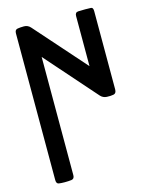

<svg xmlns="http://www.w3.org/2000/svg" viewBox="-119 -861 725 939"><g transform="rotate(-15 244.0 -391.5)"><path d="M139.6 -617.2V-18.6Q139.6 0 124.5 2Q109.4 3.9 90.8 3.9Q72.3 3.9 60.1 2Q47.9 0 47.9 -18.6V-760.7Q47.9 -779.3 61.5 -781.7Q75.2 -784.2 94.7 -784.2Q114.3 -784.2 127.9 -768.6Q240.7 -640.6 354 -513.2V-767.1Q354 -785.6 370.6 -786.4Q387.2 -787.1 405.8 -787.1Q424.3 -787.1 435.1 -786.4Q445.8 -785.6 445.8 -767.1V-371.1Q445.8 -350.6 430.9 -347.9Q416 -345.2 397 -346.2Q377.9 -347.2 365.2 -361.3Z"/></g></svg>

Font: Tonyukuk
Style: Regular
Weight: 400
Designer: facebook.com/biligbitig
Foundry: facebook.com/biligbitig
Version: Version 1.0